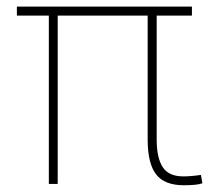

<svg xmlns="http://www.w3.org/2000/svg" viewBox="-20 -548 635 572"><path d="M551.8 -528.3C551.8 -528.3 30.3 -528.3 30.3 -528.3C30.3 -528.3 30.3 -501.5 30.3 -501.5C30.3 -501.5 125.5 -501.5 125.5 -501.5C125.5 -501.5 125.5 0 125.5 0C125.5 0 151.9 0 151.9 0C151.9 0 151.9 -501.5 151.9 -501.5C151.9 -501.5 419.9 -501.5 419.9 -501.5C419.9 -501.5 419.9 -128.9 419.9 -128.9C419.9 -128.9 419.9 -128.9 419.9 -128.9C420.4 -83 428.7 -49.3 445.3 -28.3C461.9 -6.8 489.3 3.9 527.8 3.9C527.8 3.9 527.8 3.9 527.8 3.9C553.7 3.9 572.3 2 583 -2C583 -2 578.6 -26.9 578.6 -26.9C578.6 -26.9 578.6 -26.9 578.6 -26.9C558.1 -23.9 540.5 -22.5 526.4 -22.5C526.4 -22.5 526.4 -22.5 526.4 -22.5C497.6 -22.5 477.5 -31.2 465.3 -49.3C453.1 -67.4 446.8 -94.7 446.8 -132.3C446.8 -132.3 446.8 -501.5 446.8 -501.5C446.8 -501.5 551.8 -501.5 551.8 -501.5C551.8 -501.5 551.8 -528.3 551.8 -528.3Z"/></svg>

Font: WOX
Style: Regular
Weight: 500
Designer: Google
Foundry: ""
Version: ""